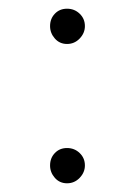

<svg xmlns="http://www.w3.org/2000/svg" viewBox="-20 -411 309 441"><path d="M134 10Q117 10 106 -2.5Q95 -15 95 -31Q95 -48 106 -59.5Q117 -71 134 -71Q151 -71 163 -59.5Q175 -48 175 -31Q175 -15 163 -2.5Q151 10 134 10ZM134 -310Q117 -310 106 -322.5Q95 -335 95 -351Q95 -368 106 -379.5Q117 -391 134 -391Q151 -391 163 -379.5Q175 -368 175 -351Q175 -335 163 -322.5Q151 -310 134 -310Z"/></svg>

Font: Outfit Thin
Style: Regular
Weight: 100
Designer: Rodrigo Fuenzalida
Foundry: fragTYPE
Version: Version 1.000